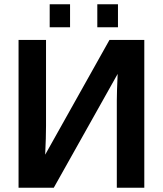

<svg xmlns="http://www.w3.org/2000/svg" viewBox="-20 -874 759 894"><path d="M66.4 0V-688H194.3V-288.1Q194.3 -235.8 190.4 -153.8L489.7 -688H651.9V0H523.9V-405.8Q523.9 -443.8 527.8 -529.8L230.5 0ZM433.1 -747.1V-854H529.3V-747.1ZM211.4 -747.1V-854H306.2V-747.1Z"/></svg>

Font: Arial
Style: Bold
Weight: 700
Designer: Steve Matteson
Foundry: Ascender Corporation
Version: Version 2.00.3